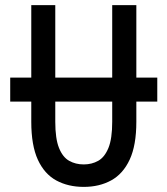

<svg xmlns="http://www.w3.org/2000/svg" viewBox="-20 -720 656 752"><path d="M308 12Q247 12 200.5 -13.2Q154 -38.5 128.2 -94.5Q102.5 -150.5 102.5 -243V-700H196.5V-243Q196.5 -177 211 -140.8Q225.5 -104.5 250.8 -90.2Q276 -76 308 -76Q339.5 -76 364.8 -90.2Q390 -104.5 404.8 -140.8Q419.5 -177 419.5 -243V-700H514V-243Q514 -151 488 -95Q462 -39 415.5 -13.5Q369 12 308 12ZM20 -322V-416H596V-322Z"/></svg>

Font: Overpass Mono Light Medium
Style: Regular
Weight: 500
Monospace: yes
Version: Version 4.000